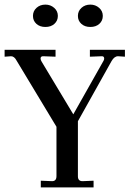

<svg xmlns="http://www.w3.org/2000/svg" viewBox="-25 -813 562 833"><path d="M152 0V-29L201 -27Q220 -27 220 -49V-263L47 -550Q37 -569 23 -569L-5 -567V-597H216V-567L163 -569H162Q151 -569 151 -559Q151 -553 156 -545L293 -317L424 -549Q427 -554 427 -559Q427 -569 417 -569L365 -567V-597H517V-567L487 -569Q471 -569 459 -548L313 -287V-48Q313 -27 333 -27L381 -29V0ZM367 -793Q389 -793 405 -779Q421 -765 421 -744Q421 -723 406 -709.5Q391 -696 367 -696Q343 -696 328 -709.5Q313 -723 313 -744Q313 -765 328.5 -779Q344 -793 367 -793ZM172 -793Q194 -793 210 -779Q226 -765 226 -744Q226 -723 211 -709.5Q196 -696 172 -696Q148 -696 133 -709.5Q118 -723 118 -744Q118 -765 133.5 -779Q149 -793 172 -793Z"/></svg>

Font: UnnaRegular
Style: Regular
Weight: 400
Designer: Jorge de Buen Unna
Foundry: Omnibus-Type
Version: Version 2.008;hotconv 1.0.109;makeotfexe 2.5.65596